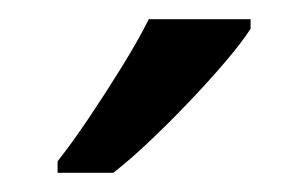

<svg xmlns="http://www.w3.org/2000/svg" viewBox="-20 -786 321 200"><path d="M241 -756Q232 -742 215 -722Q198 -702 177.5 -680.5Q157 -659 136.5 -639.5Q116 -620 98 -606H40V-618Q55 -637 72.5 -663Q90 -689 107 -716.5Q124 -744 135 -766H241Z"/></svg>

Font: Noto Sans Vithkuqi
Style: Regular
Weight: 400
Version: Version 1.001